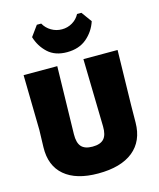

<svg xmlns="http://www.w3.org/2000/svg" viewBox="-132 -1001 918 1107"><g transform="rotate(-15 326.5 -448.0)"><path d="M461 -908 506 -846Q487 -788 441 -749Q395 -710 323 -710Q252 -710 209.5 -749.5Q167 -789 150 -846L195 -908H221Q237 -879 266 -862Q295 -845 329 -845Q363 -845 391.5 -862Q420 -879 435 -908ZM607 -647 600 -319 599 -216Q598 -106 525 -47Q452 12 316 12Q185 12 115.5 -47Q46 -106 49 -216L52 -319L46 -647H247L238 -243Q237 -192 257.5 -169Q278 -146 324 -146Q371 -146 392 -169Q413 -192 412 -243L403 -647Z"/></g></svg>

Font: Alegreya Sans SC Black
Style: Regular
Weight: 900
Designer: Juan Pablo del Peral
Foundry: Huerta Tipografica
Version: Version 2.007